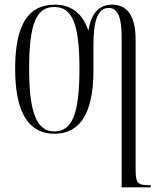

<svg xmlns="http://www.w3.org/2000/svg" viewBox="-20 -564 683 824"><path d="M502 -407V240H627V231H624C568 231 562 222 562 156V-393C562 -496 526 -544 461 -544C400 -544 371 -500 360 -436H358C333 -508 284 -544 216 -544C103 -544 45 -462 45 -268C45 -75 107 10 213 10C320 10 381 -72 381 -262V-372C381 -468 397 -530 447 -530C486 -530 502 -487 502 -407ZM213 0C140 0 105 -75 105 -268C105 -463 136 -534 213 -534C290 -534 321 -462 321 -268C321 -69 287 0 213 0Z"/></svg>

Font: Noto Serif Display ExtraCondensed Light
Style: Regular
Weight: 300
Width: 2
Designer: Monotype Design Team
Foundry: Monotype Imaging Inc.
Version: Version 2.009